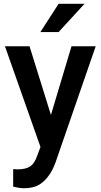

<svg xmlns="http://www.w3.org/2000/svg" viewBox="-20 -770 527 1003"><path d="M190.9 -602.5 286.1 -750H421.4L286.1 -602.5ZM269.5 80.1Q241.2 157.2 189.5 191.9Q156.2 213.4 106 213.4Q83 213.4 48.8 205.1V113.3L71.3 114.7Q115.2 114.7 138.2 98.9Q161.1 83 174.3 43.5L191.4 -2.4L5.9 -528.3H134.3L246.1 -169.4L353.5 -528.3H480Z"/></svg>

Font: Mardoto Medium
Style: Regular
Weight: 500
Designer: Christian Robertson, Vahan Hovhannisyan
Foundry: Google
Version: Version 1.000